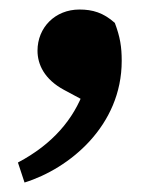

<svg xmlns="http://www.w3.org/2000/svg" viewBox="-20 -185 340 407"><path d="M238 -55.9C238 -85.6 234.7 -106.5 223.4 -136.5C199.1 -158.1 176.5 -164.8 148.4 -164.8C96.8 -164.8 59.5 -126.7 59.5 -77.5C59.5 -48.5 74.1 -16.7 116 5.7L184.2 42.3L158.1 6.5C136.1 67.4 91.9 120.5 18 159.5L32 201.9C127.3 172.4 238 81.5 238 -55.9Z"/></svg>

Font: Source Serif Variable
Style: Regular
Weight: 389
Designer: Frank Grießhammer
Foundry: Adobe Systems Incorporated
Version: Version 3.001;hotconv 1.0.111;makeotfexe 2.5.65597